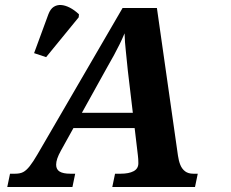

<svg xmlns="http://www.w3.org/2000/svg" viewBox="-20 -746 923 766"><path d="M9 0 20 -53H41Q60 -53 72.5 -59.5Q85 -66 98.5 -83Q112 -100 130 -131L469 -714H606L690 -125Q693 -104 699.5 -88Q706 -72 718.5 -62.5Q731 -53 751 -53H769L758 0H428L439 -53H462Q494 -53 513 -63Q532 -73 532 -95Q532 -103 531.5 -111.5Q531 -120 530 -127L490 -464Q486 -508 482 -542.5Q478 -577 477 -613Q467 -589 457 -569Q447 -549 435 -526.5Q423 -504 405 -473L223 -145Q213 -127 208.5 -113.5Q204 -100 204 -89Q204 -70 218 -61.5Q232 -53 260 -53H280L269 0ZM251 -235V-296H601V-235ZM164 -518 116 -534 173 -689Q181 -710 194 -718.5Q207 -727 223.5 -726Q240 -725 258.5 -715.5Q277 -706 295 -689L294 -677Z"/></svg>

Font: Noto Serif
Style: Italic
Weight: 400
Italic angle: -12°
Designer: Monotype Design Team
Foundry: Monotype Imaging Inc.
Version: Version 2.013